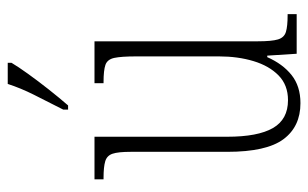

<svg xmlns="http://www.w3.org/2000/svg" viewBox="-174 -632 816 509"><g transform="rotate(-90 234.5 -378.0)"><path d="M215 10Q153 10 119.5 -35Q86 -80 86 -184V-440Q86 -473 81 -488Q76 -503 61 -507.5Q46 -512 17 -512H13V-536H126V-184Q126 -103 149 -63Q172 -23 223 -23Q263 -23 288.5 -48Q314 -73 326.5 -114.5Q339 -156 339 -206V-425Q339 -465 335 -483.5Q331 -502 316.5 -507Q302 -512 271 -512H268V-536H379V-103Q379 -66 384 -49.5Q389 -33 404 -28.5Q419 -24 448 -24H451V0H346L341 -78H337Q319 -37 289.5 -13.5Q260 10 215 10ZM198 -619Q220 -662 237.5 -697Q255 -732 266 -766H322V-756Q312 -739 293 -712.5Q274 -686 251.5 -657.5Q229 -629 209 -606H198Z"/></g></svg>

Font: Noto Serif Tamil ExtraCondensed ExtraLight
Style: Italic
Weight: 200
Width: 2
Italic angle: -12°
Designer: Indian Type Foundry, Tom Grace, and the Monotype Design Team
Foundry: Monotype Imaging Inc.
Version: Version 2.003; ttfautohint (v1.8.4.7-5d5b)